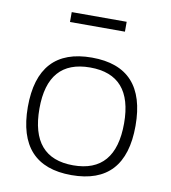

<svg xmlns="http://www.w3.org/2000/svg" viewBox="-80 -767 746 840"><g transform="rotate(10 293.0 -346.5)"><path d="M293 -39.1Q481 -39.1 481 -258.3Q481 -473.6 293 -473.6Q105 -473.6 105 -258.3Q105 -39.1 293 -39.1ZM53.7 -256.3Q53.7 -517.6 293 -517.6Q532.2 -517.6 532.2 -256.3Q532.2 4.4 293 4.4Q54.7 4.4 53.7 -256.3ZM415 -698.2V-654.3H170.9V-698.2Z"/></g></svg>

Font: Sansation Light
Style: Light
Weight: 300
Designer: Bernd Montag
Version: Version 1.301